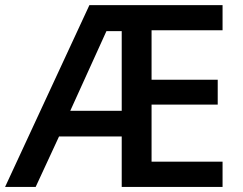

<svg xmlns="http://www.w3.org/2000/svg" viewBox="-21 -734 953 754"><path d="M853 0H457V-198.2H210.9L119.1 0H-1L330.1 -713.9H853V-615.2H574.2V-420.9H834V-323.2H574.2V-99.1H853ZM254.9 -298.8H457V-611.8H397Z"/></svg>

Font: Open Sans Semibold
Style: Regular
Weight: 600
Foundry: Ascender Corporation
Version: Version 1.10